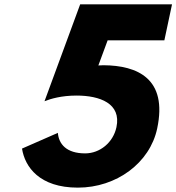

<svg xmlns="http://www.w3.org/2000/svg" viewBox="-20 -845 808 880"><path d="M80.9 -164C94 -80 160.8 15 336.8 15C513.8 15 666.8 -98 700.4 -256C749.1 -485 609.8 -545 454.1 -546C446.1 -546 437.8 -545 430.8 -545L473.3 -660H733.3L768.4 -825H347.4L184 -381C211.3 -392 261.5 -407 330.5 -407C437.5 -407 536.9 -371 513.7 -262C498.8 -192 438.2 -142 370.2 -142C284.2 -142 249.3 -185 245.2 -236Z"/></svg>

Font: Hussar Nova
Style: 76
Weight: 700
Foundry: Cannot Into Space Fonts
Version: Version 0.99